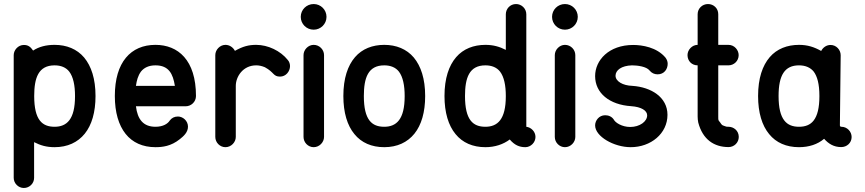

<svg xmlns="http://www.w3.org/2000/svg" viewBox="-20 -729 4286 951"><path d="M250.5 -506.8C208.5 -506.8 172.9 -497.6 144 -478.5C130.9 -497.6 119.1 -506.3 98.1 -506.3C69.3 -506.3 47.9 -480.5 47.9 -456.1V151.9C47.9 179.2 70.8 202.1 98.1 202.1C125.5 202.1 148.9 180.2 148.9 151.9V-24.9C180.7 -8.8 210 0 250.5 0C314.5 0 365.2 -23.9 399.9 -66.9C434.6 -109.9 453.1 -173.3 453.1 -253.4C453.1 -338.9 432.1 -401.4 397 -443.8C361.3 -486.3 309.6 -506.8 250.5 -506.8ZM323.2 -374C342.8 -348.1 351.6 -306.2 351.6 -253.4C351.6 -194.3 341.3 -157.2 323.7 -133.8C305.7 -109.9 279.8 -101.1 250.5 -101.1C189.5 -101.1 149.4 -133.8 149.4 -253.4C149.4 -342.8 169.9 -405.3 250.5 -405.3C281.7 -405.3 307.1 -395 323.2 -374Z M820.3 -131.3C811 -116.7 788.6 -101.1 750 -101.1C689.9 -101.1 661.1 -137.7 653.3 -202.6H899.9C926.3 -202.6 950.7 -224.1 950.7 -253.4C950.7 -431.6 861.8 -506.8 750 -506.8C689 -506.8 638.7 -485.4 603.5 -442.9C568.4 -400.4 548.8 -337.4 548.8 -253.4C548.8 -171.9 567.9 -108.9 602.1 -65.9C636.2 -22.9 687 0 750 0C784.2 0 826.7 -4.4 870.6 -39.6C888.2 -53.7 911.1 -72.8 911.1 -101.6C911.1 -130.4 886.2 -151.9 861.3 -151.9C843.8 -151.9 829.6 -144.5 820.3 -131.3ZM678.2 -374.5C693.8 -394 717.3 -405.3 750 -405.3C816.4 -405.3 836.9 -362.8 846.2 -303.7H653.3C657.2 -330.6 663.1 -353.5 678.2 -374.5Z M1143.6 -477.1C1134.3 -495.1 1116.2 -506.8 1096.7 -506.8C1069.3 -506.8 1046.4 -482.4 1046.4 -456.1V-303.7V-50.8C1046.4 -23.4 1068.8 0 1096.7 0C1125 0 1147.9 -24.4 1147.9 -50.8V-303.7C1147.9 -349.1 1183.1 -405.3 1249 -405.3C1262.7 -405.3 1276.9 -402.3 1292 -396C1338.9 -370.6 1332.5 -349.6 1367.2 -349.6C1396.5 -349.6 1416.5 -376 1416.5 -401.4C1416.5 -411.6 1413.1 -423.8 1405.3 -432.1C1369.1 -477.5 1307.1 -506.8 1249 -506.8C1211.9 -506.8 1183.1 -499.5 1143.6 -477.1Z M1483.4 -50.8C1483.4 -23.4 1505.9 0 1533.7 0C1562 0 1585 -24.4 1585 -50.8V-456.1C1585 -483.4 1562 -506.8 1533.7 -506.8C1506.3 -506.8 1483.4 -482.4 1483.4 -456.1ZM1533.7 -582C1568.8 -582 1597.2 -610.4 1597.2 -645.5C1597.2 -680.7 1568.8 -709 1533.7 -709C1498 -709 1469.7 -680.7 1469.7 -645.5C1469.7 -610.4 1498 -582 1533.7 -582Z M1883.3 -506.8C1825.2 -506.8 1773.9 -487.3 1738.3 -445.8C1702.6 -404.3 1680.7 -341.3 1680.7 -253.4C1680.7 -170.9 1700.2 -107.4 1735.4 -64.9C1770 -22 1820.8 0 1883.3 0C1947.3 0 1998 -23.9 2032.7 -66.9C2067.4 -109.9 2085.9 -173.3 2085.9 -253.4C2085.9 -338.9 2064.9 -401.4 2029.8 -443.8C1994.1 -486.3 1942.4 -506.8 1883.3 -506.8ZM1956.1 -374C1975.6 -348.1 1984.4 -306.2 1984.4 -253.4C1984.4 -194.3 1974.1 -157.2 1956.5 -133.8C1938.5 -109.9 1912.6 -101.1 1883.3 -101.1C1822.3 -101.1 1782.2 -133.8 1782.2 -253.4C1782.2 -342.8 1802.7 -405.3 1883.3 -405.3C1914.6 -405.3 1939.9 -395 1956.1 -374Z M2485.4 -481.9C2454.1 -498 2422.9 -506.8 2384.3 -506.8C2326.2 -506.8 2274.9 -487.3 2239.3 -445.8C2203.6 -404.3 2181.6 -341.3 2181.6 -253.4C2181.6 -170.9 2201.2 -107.4 2236.3 -64.9C2271 -22 2321.8 0 2384.3 0C2431.6 0 2473.1 -14.2 2504.9 -38.1C2528.3 -10.7 2552.2 0 2582 0C2608.4 0 2632.3 -22.9 2632.3 -50.8C2632.3 -78.1 2609.4 -98.6 2586.9 -101.1V-658.2C2586.9 -687 2563 -709 2536.1 -709C2505.9 -709 2485.4 -684.6 2485.4 -658.2ZM2457 -374C2476.6 -348.1 2485.4 -306.2 2485.4 -253.4C2485.4 -194.3 2475.1 -157.2 2457.5 -133.8C2439.5 -109.9 2413.6 -101.1 2384.3 -101.1C2323.2 -101.1 2283.2 -133.8 2283.2 -253.4C2283.2 -342.8 2303.7 -405.3 2384.3 -405.3C2415.5 -405.3 2440.9 -395 2457 -374Z M2728 -50.8C2728 -23.4 2750.5 0 2778.3 0C2806.6 0 2829.6 -24.4 2829.6 -50.8V-456.1C2829.6 -483.4 2806.6 -506.8 2778.3 -506.8C2751 -506.8 2728 -482.4 2728 -456.1ZM2778.3 -582C2813.5 -582 2841.8 -610.4 2841.8 -645.5C2841.8 -680.7 2813.5 -709 2778.3 -709C2742.7 -709 2714.4 -680.7 2714.4 -645.5C2714.4 -610.4 2742.7 -582 2778.3 -582Z M3276.4 -443.4C3233.4 -495.1 3160.6 -506.3 3116.2 -506.3C2995.6 -506.3 2927.7 -430.7 2927.7 -352.1C2927.7 -268.1 2998.5 -210 3106 -203.1C3156.7 -199.7 3185.5 -181.2 3185.5 -157.7C3185.5 -127.4 3148.9 -100.1 3101.6 -100.1C3060.1 -100.1 3027.3 -122.1 3020.5 -136.2C3010.7 -151.4 2994.6 -158.2 2977.5 -158.2C2946.8 -158.2 2927.7 -131.8 2927.7 -107.9C2927.7 -53.2 3020.5 0 3104 0C3203.6 0 3286.1 -67.4 3286.1 -160.2C3286.1 -247.1 3206.1 -297.4 3112.3 -303.7C3064 -305.2 3028.8 -326.7 3028.8 -354C3028.8 -380.9 3057.6 -403.8 3110.4 -405.3C3137.7 -405.3 3182.1 -399.4 3197.3 -379.9C3207.5 -367.2 3221.2 -360.8 3237.3 -360.8C3269.5 -360.8 3287.1 -386.2 3287.1 -413.1C3287.1 -423.3 3283.7 -433.6 3276.4 -443.4Z M3435.5 -506.8C3408.2 -506.8 3385.3 -482.4 3385.3 -456.1C3385.3 -426.8 3406.7 -405.3 3435.5 -405.3V-152.3C3435.5 -142.1 3436.5 -131.8 3438.5 -122.1C3460.4 -38.6 3516.1 -0.5 3588.9 -0.5C3616.2 -0.5 3639.2 -22.5 3639.2 -50.8C3639.2 -82 3613.8 -101.1 3588.4 -101.1C3583 -101.1 3579.6 -101.1 3578.1 -101.6C3554.2 -109.9 3558.1 -106.4 3545.9 -124C3537.6 -134.3 3537.6 -131.8 3537.6 -152.3V-405.3H3587.9C3615.2 -405.3 3638.7 -426.8 3638.7 -456.1C3638.7 -480 3618.7 -506.8 3587.9 -506.8H3537.6V-658.7C3537.6 -688 3514.6 -709 3486.8 -709C3458.5 -709 3435.5 -687 3435.5 -658.7Z M3937.5 -506.8C3879.4 -506.8 3828.1 -487.3 3792.5 -445.8C3756.8 -404.3 3734.9 -341.3 3734.9 -253.4C3734.9 -170.9 3754.4 -107.4 3789.6 -64.9C3824.2 -22 3875 0 3937.5 0C3986.3 0 4029.3 -13.7 4062 -41.5C4084 -16.6 4110.4 -0.5 4146 -0.5H4147C4174.3 -0.5 4198.2 -21 4198.2 -50.3C4198.2 -77.1 4176.3 -101.1 4147.5 -101.1H4147C4145.5 -101.1 4140.1 -101.6 4140.1 -107.9L4144 -455.6C4144 -481.9 4122.6 -506.3 4093.8 -506.3C4074.2 -506.3 4056.6 -494.6 4047.4 -476.6C4012.7 -496.1 3980 -506.8 3937.5 -506.8ZM4010.7 -374C4027.8 -350.6 4038.6 -314 4038.6 -253.4C4038.6 -193.4 4028.3 -156.2 4010.7 -132.8C3993.2 -109.4 3967.3 -101.1 3937.5 -101.1C3907.7 -101.1 3881.8 -109.4 3864.3 -132.8C3846.7 -155.8 3836.4 -193.4 3836.4 -253.4C3836.4 -357.4 3867.2 -405.3 3937.5 -405.3C3970.2 -405.3 3994.6 -394 4010.7 -374Z"/></svg>

Font: LOB TGL 0-17
Style: Regular
Weight: 400
Designer: Peter Wiegel + adaptations and expanded glyphset by Studio LOB
Foundry: Peter Wiegel + adaptations and expanded glyphset by Studio LOB
Version: Version 1.003;Glyphs 3.1.2 (3151)